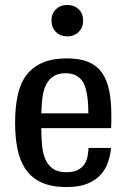

<svg xmlns="http://www.w3.org/2000/svg" viewBox="-20 -746 512 776"><path d="M249 10Q189 10 149 -8Q109 -26 85 -60Q61 -94 51 -142Q41 -190 41 -250Q41 -310 51 -358.5Q61 -407 85.5 -440.5Q110 -474 150.5 -492Q191 -510 251 -510Q302 -510 336 -496Q370 -482 391 -453.5Q412 -425 421 -381.5Q430 -338 430 -279Q430 -267 430 -254.5Q430 -242 429 -228H147Q147 -191 150 -158.5Q153 -126 163.5 -102Q174 -78 194 -64Q214 -50 249 -50Q278 -50 295.5 -59.5Q313 -69 322 -83.5Q331 -98 334 -115Q337 -132 338 -148H429Q426 -119 416.5 -90.5Q407 -62 386.5 -39.5Q366 -17 333 -3.5Q300 10 249 10ZM245 -450Q214 -450 195 -437Q176 -424 165.5 -402Q155 -380 151.5 -350.5Q148 -321 147 -288H337Q337 -378 315.5 -414Q294 -450 245 -450ZM252 -599Q224 -599 206 -617Q188 -635 188 -663Q188 -691 206 -708.5Q224 -726 252 -726Q280 -726 298 -708.5Q316 -691 316 -663Q316 -635 298 -617Q280 -599 252 -599Z"/></svg>

Font: HermeneusOne
Style: Regular
Weight: 400
Designer: Rodrigo Fuenzalida, Pablo Impallari
Foundry: Pablo Impallari, Rodrigo Fuenzalida
Version: Version 1.000; ttfautohint (v0.8) -G 200 -r 50